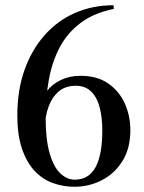

<svg xmlns="http://www.w3.org/2000/svg" viewBox="-20 -703 549 732"><path d="M264 9Q220 9 180.5 -5.5Q141 -20 111 -52.5Q81 -85 63.5 -137Q46 -189 46 -263Q46 -357 72.5 -433.5Q99 -510 148 -566.5Q197 -623 264.5 -653Q332 -683 413 -683L414 -669Q339 -654 288.5 -616.5Q238 -579 208.5 -524Q179 -469 166.5 -400.5Q154 -332 154 -255Q154 -172 169 -119.5Q184 -67 209.5 -42.5Q235 -18 265 -18Q318 -18 344 -65Q370 -112 370 -206Q370 -255 360 -293.5Q350 -332 327.5 -354Q305 -376 269 -376Q229 -376 203.5 -354Q178 -332 165 -296Q152 -260 151 -217L133 -298Q138 -329 158.5 -355.5Q179 -382 212 -398Q245 -414 287 -414Q351 -414 393 -384.5Q435 -355 456 -308Q477 -261 477 -207Q477 -137 446.5 -88.5Q416 -40 367.5 -15.5Q319 9 264 9Z"/></svg>

Font: Ibarra Real Nova Medium
Style: Regular
Weight: 500
Designer: Jose Maria Ribagorda & Octavio Pardo
Foundry: Jose Maria Ribagorda
Version: Version 2.000